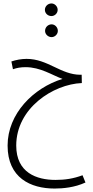

<svg xmlns="http://www.w3.org/2000/svg" viewBox="-20 -821 537 1112"><path d="M278 -728C297 -728 314 -744 314 -764C314 -784 297 -801 278 -801C257 -801 240 -784 240 -764C240 -744 257 -728 278 -728ZM279 -606C298 -606 315 -623 315 -642C315 -663 298 -680 279 -680C258 -680 241 -663 241 -642C241 -623 258 -606 279 -606ZM296 271C345 271 412 265 475 236L458 194C404 214 356 221 301 221C193 221 74 180 74 22C74 -194 287 -333 454 -340L453 -388H446C332 -388 257 -480 134 -480C104 -480 72 -474 46 -465L55 -420C78 -428 100 -432 128 -432C215 -432 281 -386 342 -364C173 -312 24 -162 24 22C24 209 157 271 296 271Z"/></svg>

Font: Noto Sans Arabic UI XCn Lt
Style: Regular
Weight: 300
Width: 2
Designer: Monotype Design Team, Nadine Chahine and Nizar Qandah
Foundry: Monotype Imaging Inc.
Version: Version 2.010